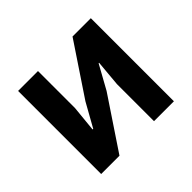

<svg xmlns="http://www.w3.org/2000/svg" viewBox="-124 -688 853 853"><g transform="rotate(-45 302.5 -261.0)"><path d="M74 0V-522H199V-289L187 -167H191L253 -278L416 -522H531V0H406V-233L417 -356H414L352 -244L189 0Z"/></g></svg>

Font: IBM Plex Sans SemiBold
Style: Regular
Weight: 600
Designer: Mike Abbink, Paul van der Laan, Pieter van Rosmalen
Foundry: Bold Monday
Version: Version 3.201